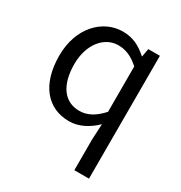

<svg xmlns="http://www.w3.org/2000/svg" viewBox="-182 -687 985 1045"><g transform="rotate(30 310.0 -164.0)"><path d="M436 229H528V-543H455L446 -492H444C396 -534 352 -557 288 -557C164 -557 53 -447 53 -271C53 -90 141 13 277 13C340 13 397 -20 441 -63L436 36ZM297 -64C202 -64 147 -141 147 -272C147 -396 217 -480 304 -480C349 -480 391 -464 436 -423V-138C391 -88 347 -64 297 -64Z"/></g></svg>

Font: ChiuKong Gothic CL
Style: Regular
Weight: 400
Designer: Ryoko NISHIZUKA 西塚涼子 (kana, bopomofo & ideographs); Paul D. Hunt (Latin, Greek & Cyrillic); Sandoll Communications 산돌커뮤니
Foundry: Adobe
Version: Version 1.300